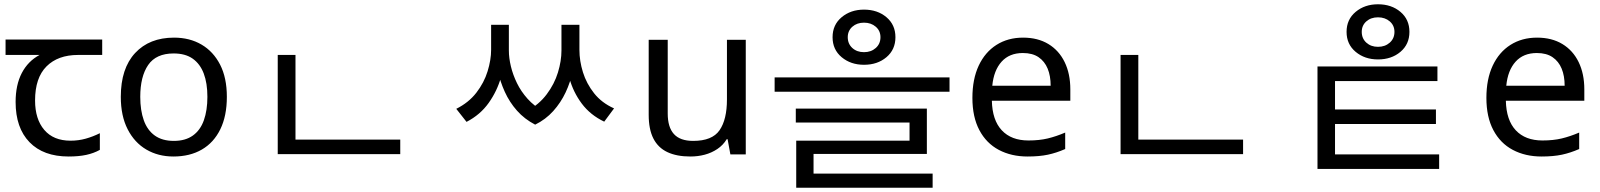

<svg xmlns="http://www.w3.org/2000/svg" viewBox="-20 -722 7481 898"><path d="M301 10Q183 10 118 -57Q53 -124 53 -245Q53 -325 82 -380.5Q111 -436 165 -465H6V-537H458V-465H345Q251 -465 197.5 -411.5Q144 -358 144 -252Q144 -165 187 -114.5Q230 -64 310 -64Q347 -64 381 -73.5Q415 -83 447 -99V-21Q418 -5 383 2.5Q348 10 301 10Z M1041 -269Q1041 -180 1010.5 -117.5Q980 -55 924 -22.5Q868 10 791 10Q720 10 664.5 -22.5Q609 -55 577 -117.5Q545 -180 545 -269Q545 -402 612 -474Q679 -546 794 -546Q867 -546 922.5 -513.5Q978 -481 1009.5 -419.5Q1041 -358 1041 -269ZM636 -269Q636 -206 652.5 -159.5Q669 -113 704 -88Q739 -63 793 -63Q847 -63 882 -88Q917 -113 933.5 -159.5Q950 -206 950 -269Q950 -333 933 -378Q916 -423 881.5 -447.5Q847 -472 792 -472Q710 -472 673 -418Q636 -364 636 -269Z M1279 -69H1852V-1H1279ZM1279 -465H1362V-43H1279Z M2277 -606H2342V-489Q2342 -427 2323.5 -361.5Q2305 -296 2265.5 -240.5Q2226 -185 2162 -152L2114 -213Q2172 -242 2208 -288.5Q2244 -335 2260.5 -388.5Q2277 -442 2277 -489ZM2298 -606H2360V-486Q2360 -451 2369.5 -411.5Q2379 -372 2398 -333Q2417 -294 2447.5 -260Q2478 -226 2520 -203L2483 -139Q2433 -165 2398 -204.5Q2363 -244 2341 -292.5Q2319 -341 2308.5 -390.5Q2298 -440 2298 -486ZM2606 -606H2669V-486Q2669 -439 2658.5 -388.5Q2648 -338 2625.5 -290Q2603 -242 2567.5 -202.5Q2532 -163 2483 -139L2445 -203Q2501 -233 2537 -281Q2573 -329 2589.5 -383Q2606 -437 2606 -486ZM2625 -606H2690V-489Q2690 -437 2706.5 -384Q2723 -331 2758.5 -286Q2794 -241 2852 -215L2806 -153Q2741 -184 2701 -237.5Q2661 -291 2643 -356.5Q2625 -422 2625 -489Z M3468 -536V0H3396L3383 -71H3379Q3362 -43 3335 -25Q3308 -7 3276 1.5Q3244 10 3209 10Q3145 10 3101.5 -10.5Q3058 -31 3036 -74Q3014 -117 3014 -185V-536H3103V-191Q3103 -127 3132 -95Q3161 -63 3222 -63Q3311 -63 3345.5 -113Q3380 -163 3380 -257V-536Z M4021 -677Q4084 -677 4126 -641.5Q4168 -606 4168 -548Q4168 -490 4126 -454.5Q4084 -419 4021 -419Q3959 -419 3916.5 -454.5Q3874 -490 3874 -548Q3874 -606 3916.5 -641.5Q3959 -677 4021 -677ZM4021 -616Q3988 -616 3966.5 -597Q3945 -578 3945 -548Q3945 -517 3966.5 -497.5Q3988 -478 4021 -478Q4054 -478 4076 -497.5Q4098 -517 4098 -548Q4098 -578 4076 -597Q4054 -616 4021 -616ZM3603 -360H4421V-293H3603ZM3702 -214H4315V-2H3785V112H3704V-64H4234V-149H3702ZM3704 90H4342V156H3704Z M4765 -546Q4834 -546 4883.5 -516Q4933 -486 4959.5 -431.5Q4986 -377 4986 -304V-251H4619Q4621 -160 4665.5 -112.5Q4710 -65 4790 -65Q4841 -65 4880.5 -74.5Q4920 -84 4962 -102V-25Q4921 -7 4881 1.5Q4841 10 4786 10Q4710 10 4651.5 -21Q4593 -52 4560.5 -113.5Q4528 -175 4528 -264Q4528 -352 4557.5 -415Q4587 -478 4640.5 -512Q4694 -546 4765 -546ZM4764 -474Q4701 -474 4664.5 -433.5Q4628 -393 4621 -321H4894Q4894 -367 4880 -401Q4866 -435 4837.5 -454.5Q4809 -474 4764 -474Z M5221 -69H5794V-1H5221ZM5221 -465H5304V-43H5221Z M6425 -702Q6488 -702 6530 -666.5Q6572 -631 6572 -573Q6572 -515 6530 -479.5Q6488 -444 6425 -444Q6363 -444 6320.5 -479.5Q6278 -515 6278 -573Q6278 -631 6320.5 -666.5Q6363 -702 6425 -702ZM6425 -641Q6392 -641 6370.5 -622Q6349 -603 6349 -573Q6349 -542 6370.5 -522.5Q6392 -503 6425 -503Q6458 -503 6480 -522.5Q6502 -542 6502 -573Q6502 -603 6480 -622Q6458 -641 6425 -641ZM6142 -411H6703V-343H6224V35H6142ZM6142 0H6711V68H6142ZM6161 -210H6696V-142H6161Z M7169 -546Q7238 -546 7287.5 -516Q7337 -486 7363.5 -431.5Q7390 -377 7390 -304V-251H7023Q7025 -160 7069.5 -112.5Q7114 -65 7194 -65Q7245 -65 7284.5 -74.5Q7324 -84 7366 -102V-25Q7325 -7 7285 1.5Q7245 10 7190 10Q7114 10 7055.5 -21Q6997 -52 6964.5 -113.5Q6932 -175 6932 -264Q6932 -352 6961.5 -415Q6991 -478 7044.5 -512Q7098 -546 7169 -546ZM7168 -474Q7105 -474 7068.5 -433.5Q7032 -393 7025 -321H7298Q7298 -367 7284 -401Q7270 -435 7241.5 -454.5Q7213 -474 7168 -474Z"/></svg>

Font: korean25
Style: Book
Weight: 400
Designer: Jelle Bosma - Monotype Design Team
Foundry: Monotype Imaging Inc.
Version: Version 2.003